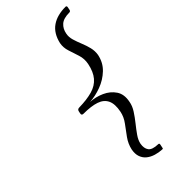

<svg xmlns="http://www.w3.org/2000/svg" viewBox="-258 -762 932 932"><g transform="rotate(-45 208.0 -296.0)"><path d="M253 115Q230 114 208.5 107.5Q187 101 171.5 88.5Q156 76 149 56.5Q142 37 147 10Q154 -22 173.5 -49Q193 -76 212.5 -102Q232 -128 238 -158Q247 -203 234.5 -229.5Q222 -256 189.5 -267Q157 -278 104 -278Q91 -278 94 -291L96 -301Q98 -314 111 -314Q164 -315 201 -325.5Q238 -336 260 -362Q282 -388 291 -433Q297 -463 288 -491.5Q279 -520 270 -547Q261 -574 266 -601Q272 -628 284.5 -648.5Q297 -669 316 -682Q335 -695 358.5 -701Q382 -707 409 -707Q417 -707 416 -699L413 -683Q411 -674 403 -674Q363 -674 344 -657Q325 -640 320 -612Q316 -592 322.5 -570Q329 -548 338.5 -525Q348 -502 354 -478Q360 -454 356 -430Q347 -386 316.5 -357Q286 -328 245.5 -313Q205 -298 167 -296Q204 -294 238.5 -278.5Q273 -263 292.5 -234Q312 -205 303 -161Q299 -137 283.5 -113Q268 -89 249.5 -66Q231 -43 216 -21.5Q201 0 197 20Q192 48 204 65Q216 82 256 83Q264 83 262 92L258 111Q258 115 253 115Z"/></g></svg>

Font: Young Serif Light
Style: Italic
Weight: 300
Italic angle: -10.979°
Designer: Bastien Sozeau
Foundry: NBR — Bastien Sozeau
Version: Version 5.001